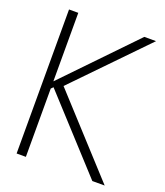

<svg xmlns="http://www.w3.org/2000/svg" viewBox="-131 -788 752 877"><g transform="rotate(20 245.5 -350.0)"><path d="M53 0V-700H98V-367L419 -700H476L149 -363L481 0H421L108 -342L98 -332V0Z"/></g></svg>

Font: DM Sans 36pt ExtraLight
Style: Regular
Weight: 250
Designer: Colophon Foundry, Jonny Pinhorn
Foundry: Colophon Foundry
Version: Version 4.004;gftools[0.9.30]